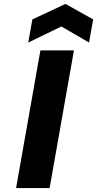

<svg xmlns="http://www.w3.org/2000/svg" viewBox="-20 -959 495 979"><path d="M293 -824 124 -742 145 -860 314 -939 455 -860 434 -742ZM357 -702 233 0H62L186 -702Z"/></svg>

Font: Fz Poppins
Style: Bold Italic
Weight: 700
Italic angle: -10°
Designer: Ninad Kale (Devanagari), Jonny Pinhorn (Latin)
Foundry: Indian Type Foundry
Version: Vit hóa bi Vntype.Com & FontZin.Com